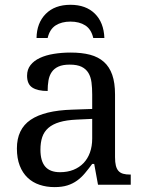

<svg xmlns="http://www.w3.org/2000/svg" viewBox="-20 -763 603 793"><path d="M147 -145Q147 -98.1 166.7 -75Q186.5 -51.8 228 -51.8Q258.3 -51.8 283 -61.5Q307.6 -71.3 325 -89.4Q342.3 -107.4 351.6 -133.3Q360.8 -159.2 360.8 -190.9V-272L296.9 -269Q254.4 -267.1 225.8 -258.5Q197.3 -250 179.7 -234.6Q162.1 -219.2 154.5 -196.8Q147 -174.3 147 -145ZM268.1 -496.1Q239.3 -496.1 221.4 -488Q203.6 -480 193.6 -465.3Q183.6 -450.7 180.2 -430.7Q176.8 -410.6 176.8 -387.2Q135.3 -387.2 113.5 -401.4Q91.8 -415.5 91.8 -450.2Q91.8 -476.1 106 -494.1Q120.1 -512.2 144.8 -523.7Q169.4 -535.2 202.1 -540.5Q234.9 -545.9 272 -545.9Q317.9 -545.9 352.1 -536.9Q386.2 -527.8 409.2 -507.3Q432.1 -486.8 443.6 -453.9Q455.1 -420.9 455.1 -373V-113.8Q455.1 -92.8 458.5 -79.1Q461.9 -65.4 469.2 -57.1Q476.6 -48.8 488.5 -45.4Q500.5 -42 517.1 -42H520V0H384.8L369.1 -85.9H360.8Q345.2 -64.9 330.6 -47.4Q315.9 -29.8 298.3 -17.1Q280.8 -4.4 258.5 2.7Q236.3 9.8 205.1 9.8Q171.9 9.8 143.3 0.2Q114.7 -9.3 94 -29.1Q73.2 -48.8 61.5 -78.9Q49.8 -108.9 49.8 -149.9Q49.8 -229.5 106.4 -268.1Q163.1 -306.6 277.8 -310.1L360.8 -313V-373Q360.8 -399.9 357.9 -422.6Q355 -445.3 345.2 -461.7Q335.4 -478 317.1 -487.1Q298.8 -496.1 268.1 -496.1ZM411.1 -606H365.2Q356.9 -642.1 332.3 -658Q307.6 -673.8 271 -673.8Q234.4 -673.8 209.7 -658Q185.1 -642.1 176.8 -606H130.9Q131.8 -668 168.9 -705.6Q206.1 -743.2 271 -743.2Q334.5 -743.2 371.6 -706.8Q408.7 -670.4 411.1 -606Z"/></svg>

Font: Droid Serif
Style: Regular
Weight: 400
Designer: Monotype Design team
Foundry: Monotype Imaging Inc.
Version: Version 1.03